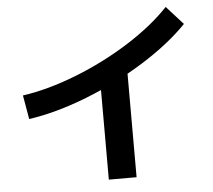

<svg xmlns="http://www.w3.org/2000/svg" viewBox="-56 -830 1049 944"><g transform="rotate(-5 469.0 -358.0)"><path d="M795.6 -769 877.7 -677.9Q789.1 -586.1 653.6 -501.5Q518 -417 366.4 -357.5Q214.8 -298.1 79.1 -278.4L58.6 -396.5Q184.6 -414.7 324.5 -469.6Q464.5 -524.5 589.6 -603.6Q714.7 -682.8 795.6 -769ZM443.2 -485.7H580.2V52.5H443.2Z"/></g></svg>

Font: WEMIX Pretendard Variable
Style: Regular
Weight: 400
Designer: Base glyphs from Inter by Rasmus Andersson; Hangeul glyphs from Noto Sans CJK(Source Han Sans) by Jang Soo-young and Kan
Foundry: Kil Hyung-jin
Version: Version 1.000;Glyphs 3.2 (3208)